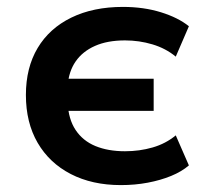

<svg xmlns="http://www.w3.org/2000/svg" viewBox="-20 -526 595 556"><path d="M330 10Q247 10 185 -22Q123 -54 89 -112.5Q55 -171 55 -251Q55 -330 89 -387Q123 -444 186.5 -475Q250 -506 336 -506Q396 -506 446 -490.5Q496 -475 527 -450L489 -362Q460 -386 421.5 -397.5Q383 -409 342 -409Q291 -409 255 -393Q219 -377 199 -348Q179 -319 176 -278L166 -298H425V-205H166L176 -229Q178 -181 199 -149.5Q220 -118 256.5 -103Q293 -88 342 -88Q384 -88 422 -99Q460 -110 489 -134L527 -47Q506 -29 475.5 -16.5Q445 -4 408 3Q371 10 330 10Z"/></svg>

Font: Nunito Sans 9pt
Style: Bold
Weight: 700
Version: Version 3.101;gftools[0.9.27]